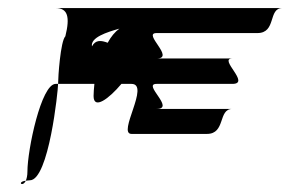

<svg xmlns="http://www.w3.org/2000/svg" viewBox="-20 -714 754 476"><path d="M44 -266C21 -263 36 -249 44 -266ZM44 -266C46 -271 48 -278 48 -289C48 -342 82 -506 118 -506H124C124 -490 101 -267 54 -267C50 -267 47 -266 44 -266ZM118 -694C148 -694 154 -672 142 -624C130 -612 124 -523 124 -506H214C213 -495 212 -485 212 -476C212 -441 250 -469 281 -506H306C353 -506 270 -382 306 -382H493C540 -382 520 -444 556 -444H368C416 -444 332 -506 368 -506H556C603 -506 520 -569 556 -569H368C416 -569 332 -632 368 -632H618C666 -632 644 -694 680 -694ZM208 -599C204 -621 244 -634 276 -643C265 -635 255 -623 247 -608C231 -614 217 -616 208 -599Z"/></svg>

Font: bitstorm
Style: Regular
Weight: 400
Version: Version 0.2